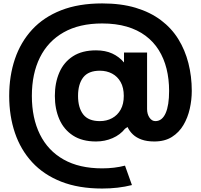

<svg xmlns="http://www.w3.org/2000/svg" viewBox="-20 -803 1159 1107"><path d="M533.7 12.7Q453.3 12.7 400.7 -21.7Q348 -56 322.2 -115.3Q296.3 -174.7 296.3 -250Q296.3 -325.7 322.2 -385.2Q348 -444.7 400.7 -478.7Q453.3 -512.7 533.7 -512.7Q587.3 -512.7 627 -494.5Q666.7 -476.3 695 -442.7V-500H828V-174.3Q828 -145.3 841.7 -125Q855.3 -104.7 876 -104.7Q895.3 -104.7 910.2 -116.3Q925 -128 935 -150.5Q945 -173 950 -205Q955 -237 955 -278.7Q955 -347 940.2 -406.7Q925.3 -466.3 895.3 -514.3Q865.3 -562.3 819.2 -596.8Q773 -631.3 710.7 -649.5Q648.3 -667.7 569 -667.7Q437.3 -667.7 347 -616.5Q256.7 -565.3 210.2 -471.7Q163.7 -378 163.7 -250Q163.7 -122 210.2 -28Q256.7 66 347 116.8Q437.3 167.7 569 167.7Q640 167.7 700.7 152L740.7 264Q662 284 569 284Q433.3 284 332.5 244.2Q231.7 204.3 165.3 132.3Q99 60.3 66 -37.2Q33 -134.7 33 -250Q33 -365.3 66 -462.8Q99 -560.3 165.3 -632.3Q231.7 -704.3 332.5 -743.8Q433.3 -783.3 569 -783.3Q678 -783.3 762 -758.2Q846 -733 907.5 -686.8Q969 -640.7 1008 -577.7Q1047 -514.7 1066.3 -438.7Q1085.7 -362.7 1085.7 -278.7Q1085.7 -227.7 1074.2 -176.2Q1062.7 -124.7 1037.5 -82Q1012.3 -39.3 971 -13.3Q929.7 12.7 870 12.7Q827 12.7 796.7 1.8Q766.3 -9 746.5 -27.7Q726.7 -46.3 715.3 -70.7L701 -61Q673 -25.7 628.8 -6.5Q584.7 12.7 533.7 12.7ZM430 -250Q430 -182 459.8 -143.3Q489.7 -104.7 555.7 -104.7Q595 -104.7 626.3 -121.7Q657.7 -138.7 675.7 -171Q693.7 -203.3 693.7 -250Q693.7 -297.3 675.7 -329.7Q657.7 -362 626.3 -378.7Q595 -395.3 555.7 -395.3Q489.7 -395.3 459.8 -356.7Q430 -318 430 -250Z"/></svg>

Font: Nata Sans
Style: Regular
Weight: 400
Designer: Daniel Uzquiano Cruz
Version: Version 1.001